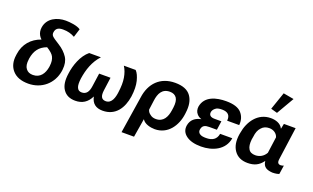

<svg xmlns="http://www.w3.org/2000/svg" viewBox="-101 -1395 3443 2109"><g transform="rotate(20 1621.0 -340.0)"><path d="M246 15C402 15 524 -89 548 -243L550 -261C556 -317 548 -363 523 -402C498 -440 463 -475 415 -505C366 -535 338 -555 327 -567C317 -578 312 -593 315 -610C321 -656 350 -675 405 -675C460 -675 502 -663 543 -640L574 -739C534 -768 448 -777 400 -777C298 -777 192 -728 175 -617C170 -582 175 -553 190 -526C197 -513 207 -501 219 -490C108 -452 34 -366 18 -248L16 -234C5 -160 20 -100 61 -54C102 -8 163 15 246 15ZM390 -356C405 -327 409 -293 404 -252L402 -235C389 -158 348 -92 262 -92C226 -92 199 -103 180 -129C161 -153 155 -189 162 -239L163 -249C178 -340 219 -400 306 -432C350 -405 378 -380 390 -356Z M796 15C878 15 936 -23 973 -99C989 -21 1037 15 1115 15C1268 15 1340 -102 1361 -240C1371 -312 1369 -372 1357 -421C1344 -471 1328 -507 1305 -530H1167C1190 -495 1205 -453 1213 -405C1221 -358 1220 -302 1211 -236C1204 -179 1185 -95 1113 -95C1061 -95 1045 -132 1054 -200L1075 -355H942L920 -200C911 -132 884 -95 832 -95C804 -95 787 -106 777 -130C767 -152 766 -188 772 -236C788 -344 823 -449 899 -530H762C681 -465 637 -339 625 -240C613 -158 622 -96 653 -52C684 -7 731 15 796 15Z M1393 165H1539L1575 -53C1601 -6 1674 10 1723 10C1876 10 1963 -121 1981 -260L1983 -277C1994 -359 1983 -423 1948 -472C1912 -522 1851 -546 1763 -546C1589 -546 1482 -434 1460 -265ZM1697 -99C1669 -99 1647 -106 1628 -122C1608 -136 1597 -153 1593 -172L1608 -284C1619 -365 1650 -434 1742 -434C1779 -434 1805 -421 1822 -396C1838 -371 1842 -334 1836 -285L1831 -250C1820 -172 1786 -99 1697 -99Z M2266 15C2397 15 2537 -44 2559 -188H2417C2405 -118 2356 -92 2288 -92C2262 -92 2230 -93 2209 -110C2194 -123 2189 -138 2192 -157C2200 -208 2233 -218 2280 -218H2368L2383 -322H2304C2279 -322 2262 -327 2251 -337C2241 -347 2237 -359 2239 -376C2241 -394 2252 -411 2269 -425C2286 -440 2311 -446 2347 -446C2416 -446 2447 -413 2440 -350H2581C2586 -405 2573 -452 2538 -491C2504 -529 2444 -548 2358 -548C2246 -548 2113 -517 2091 -388C2087 -355 2094 -327 2113 -305C2127 -288 2145 -276 2169 -269C2102 -256 2052 -219 2041 -148C2034 -99 2051 -60 2092 -30C2133 0 2190 15 2266 15Z M2808 10C2884 10 2938 -14 2983 -76H2985C2992 -6 3038 11 3101 16C3138 16 3169 9 3179 3L3194 -99C3184 -95 3170 -91 3159 -91C3145 -91 3135 -95 3128 -104C3121 -113 3119 -129 3123 -154L3175 -530H3038L3026 -471H3024C2999 -524 2937 -541 2883 -541C2731 -541 2643 -411 2621 -273L2618 -258C2605 -176 2616 -112 2651 -63C2686 -14 2738 10 2808 10ZM2925 -618 3044 -823 2921 -845 2850 -639ZM2859 -99C2820 -99 2793 -112 2779 -138C2763 -164 2759 -200 2764 -249L2770 -283C2775 -331 2789 -367 2814 -393C2836 -419 2866 -432 2904 -432C2950 -432 2993 -408 3007 -362L2981 -172C2956 -126 2911 -99 2859 -99Z"/></g></svg>

Font: Cheyenne Sans
Style: Bold Italic
Weight: 700
Italic angle: -8.13011°
Designer: The Public Sans project authors (U.S. Web Design System), Libre Franklin designed by Pablo Impallari and Rodrigo Fuenzal
Foundry: The Cheyenne Sans Project Authors
Version: Version 2.007